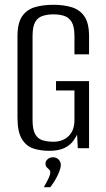

<svg xmlns="http://www.w3.org/2000/svg" viewBox="-20 -619 442 802"><path d="M186 11Q150 11 120 1.5Q90 -8 71.5 -38Q53 -68 53 -128V-467Q53 -523 72.5 -551Q92 -579 125.5 -589Q159 -599 203 -599Q247 -599 280.5 -588.5Q314 -578 333 -550Q352 -522 352 -467V-392H291V-468Q291 -508 279.5 -527Q268 -546 248.5 -552.5Q229 -559 203 -559Q178 -559 158 -552.5Q138 -546 127 -527Q116 -508 116 -468V-118Q116 -78 127 -58.5Q138 -39 158 -33Q178 -27 203 -27Q242 -27 266.5 -50.5Q291 -74 291 -118V-241H214V-280H352V0H305L302 -57Q299 -50 294.5 -43.5Q290 -37 287 -32Q273 -12 248.5 -0.5Q224 11 186 11ZM163 163Q174 144 182 127.5Q190 111 190 100Q190 93 185 89Q180 85 175 79.5Q170 74 170 64Q170 54 179 46Q188 38 201 38Q216 38 225 47.5Q234 57 234 70Q234 81 227.5 98Q221 115 211 132Q201 149 190 163Z"/></svg>

Font: Alumni Sans
Style: Regular
Weight: 400
Designer: Robert E. Leuschke
Foundry: Robert E. Leuschke
Version: Version 1.018